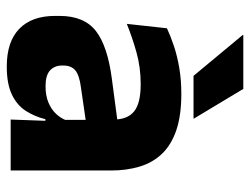

<svg xmlns="http://www.w3.org/2000/svg" viewBox="-106 -622 738 567"><g transform="rotate(90 263.5 -338.0)"><path d="M483 0H332.5L337 -123L333.5 -130.5V-284L332.5 -304Q332.5 -345 308.5 -364.5Q284.5 -384 228 -384Q178.5 -384 134 -371.5Q89.5 -359 50 -343L63 -461.5Q86.5 -472.5 115.8 -482.2Q145 -492 180.5 -498Q216 -504 256.5 -504Q321 -504 364.5 -489Q408 -474 434 -446.5Q460 -419 471.5 -380.8Q483 -342.5 483 -296.5ZM176 11.5Q102.5 11.5 64.5 -25.5Q26.5 -62.5 26.5 -131V-144.5Q26.5 -217 71.2 -251.8Q116 -286.5 213.5 -299L345.5 -316.5L354.5 -224.5L237.5 -207.5Q202 -203 187.5 -191Q173 -179 173 -155.5V-152Q173 -129.5 187.5 -116.2Q202 -103 234 -103Q262 -103 282.2 -111.5Q302.5 -120 315.5 -133.8Q328.5 -147.5 335 -164.5L356.5 -102.5H331.5Q323.5 -70.5 306.8 -44.5Q290 -18.5 258.5 -3.5Q227 11.5 176 11.5ZM329.5 -541.5 242 -687H83V-685L203.5 -540H329.5Z"/></g></svg>

Font: Anek Malayalam
Style: Bold
Weight: 700
Version: Version 1.003